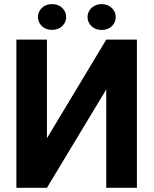

<svg xmlns="http://www.w3.org/2000/svg" viewBox="-20 -901 740 921"><path d="M489.7 -710.9H636.7V0H489.7V-472.2L205.1 0H58.6V-710.9H205.1V-237.8ZM297.4 -819.3Q297.4 -793.5 278.3 -775.6Q259.3 -757.8 229.5 -757.8Q199.2 -757.8 180.7 -775.9Q162.1 -793.9 162.1 -819.3Q162.1 -844.7 180.7 -863Q199.2 -881.3 229.5 -881.3Q259.8 -881.3 278.6 -863Q297.4 -844.7 297.4 -819.3ZM399.9 -819.3Q399.9 -845.7 419.7 -863.5Q439.5 -881.3 467.8 -881.3Q496.6 -881.3 515.9 -863.3Q535.2 -845.2 535.2 -819.3Q535.2 -793.9 516.6 -775.6Q498 -757.3 467.8 -757.3Q437.5 -757.3 418.7 -775.6Q399.9 -793.9 399.9 -819.3Z"/></svg>

Font: SteelSelectRoboto
Style: Roboto-Bold
Weight: 700
Designer: Google
Version: Version 2.137; 2017